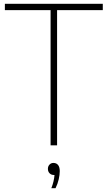

<svg xmlns="http://www.w3.org/2000/svg" viewBox="-20 -760 563 1004"><path d="M244.5 0V-707H5.5V-740H517.5V-707H278.5V0ZM292.5 135Q292.5 154 287 178Q281.5 202 270.5 224H248.5Q262.5 188.5 265 155H261.5Q248 155 239.2 146Q230.5 137 230.5 123Q230.5 109.5 238.8 100.8Q247 92 259.5 92Q275 92 283.8 103Q292.5 114 292.5 135Z"/></svg>

Font: Encode Sans Semi Condensed Thin
Style: Regular
Weight: 250
Width: 4
Designer: Multiple Designers
Foundry: Impallari Type
Version: Version 2.000